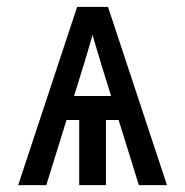

<svg xmlns="http://www.w3.org/2000/svg" viewBox="-20 -540 540 560"><path d="M33 0 205 -520H295L467 0H385L326 -190H289V0H211V-190H174L115 0ZM196 -260H304L277 -347Q270 -369 263.5 -392Q257 -415 250 -438Q243 -415 236.5 -392Q230 -369 223 -347Z"/></svg>

Font: Iosevka Term SS14
Style: Regular
Weight: 400
Monospace: yes
Designer: Belleve Invis
Foundry: Belleve Invis
Version: Version 24.1.1; ttfautohint (v1.8.4)